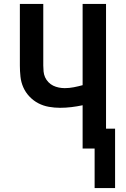

<svg xmlns="http://www.w3.org/2000/svg" viewBox="-20 -755 640 976"><path d="M461 201V0H400V-220Q372 -214 343 -210.5Q314 -207 285 -207Q257 -207 228.5 -212Q200 -217 175 -230Q150 -243 130 -264Q110 -285 98.5 -311Q87 -337 84 -365.5Q81 -394 81 -422V-735H200V-422Q200 -407 201.5 -391.5Q203 -376 209 -362.5Q215 -349 226 -337.5Q237 -326 250.5 -319.5Q264 -313 279 -310Q294 -307 309 -307Q332 -307 355 -311.5Q378 -316 400 -322V-735H519V-101H565V201Z"/></svg>

Font: Iosevka SS04 Extended
Style: Bold
Weight: 700
Width: 7
Monospace: yes
Designer: Belleve Invis
Foundry: Belleve Invis
Version: Version 19.0.0; ttfautohint (v1.8.4)